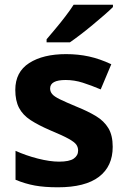

<svg xmlns="http://www.w3.org/2000/svg" viewBox="-20 -786 537 816"><path d="M459 -162Q459 -79 400.5 -34.5Q342 10 226 10Q169 10 128 2.5Q87 -5 46 -22V-145Q90 -125 141 -112Q192 -99 231 -99Q275 -99 293.5 -112Q312 -125 312 -146Q312 -160 304.5 -171Q297 -182 272 -196Q247 -210 194 -232Q143 -254 110 -275.5Q77 -297 61 -327.5Q45 -358 45 -404Q45 -480 104 -518Q163 -556 261 -556Q312 -556 358 -546Q404 -536 453 -513L408 -406Q368 -423 332 -434.5Q296 -446 259 -446Q193 -446 193 -410Q193 -397 201.5 -386.5Q210 -376 234.5 -364Q259 -352 307 -332Q354 -313 388 -292.5Q422 -272 440.5 -241.5Q459 -211 459 -162ZM460 -756Q446 -742 423 -722Q400 -702 373.5 -680Q347 -658 321.5 -638.5Q296 -619 277 -606H178V-619Q194 -638 215.5 -663.5Q237 -689 258 -716.5Q279 -744 293 -766H460Z"/></svg>

Font: Noto Sans Duployan
Style: Bold
Weight: 700
Designer: David Corbett
Foundry: David Corbett
Version: Version 3.001